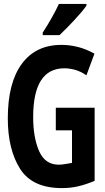

<svg xmlns="http://www.w3.org/2000/svg" viewBox="-20 -954 540 984"><path d="M285 -774Q319 -806 361 -851Q403 -896 423 -925V-934H282Q266 -900 245.5 -863.5Q225 -827 199 -787V-774ZM465 -27V-402H266V-286H349V-119Q333 -117 315.5 -113.5Q298 -110 281 -110Q211 -110 180.5 -179.5Q150 -249 150 -354Q150 -604 310 -604Q335 -604 363.5 -596.5Q392 -589 423 -568L464 -679Q421 -703 378.5 -713.5Q336 -724 295 -724Q163 -724 91.5 -626.5Q20 -529 20 -347Q20 -189 82.5 -89.5Q145 10 297 10Q341 10 380 1Q419 -8 465 -27Z"/></svg>

Font: Noto Sans Mono UI Condensed
Style: Bold
Weight: 700
Width: 3
Designer: Monotype Design team
Foundry: Monotype Imaging Inc.
Version: 1.000